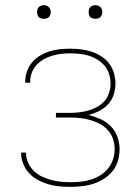

<svg xmlns="http://www.w3.org/2000/svg" viewBox="-20 -717 540 745"><path d="M253 8Q231 8 209.5 6Q188 4 167.5 -2Q147 -8 127.5 -18.5Q108 -29 93.5 -44.5Q79 -60 70.5 -80.5Q62 -101 62 -123V-125H81V-123Q81 -104 89 -86Q97 -68 110.5 -54.5Q124 -41 141.5 -32.5Q159 -24 177.5 -19Q196 -14 215 -12Q234 -10 253 -10Q273 -10 293 -12Q313 -14 332.5 -20Q352 -26 369.5 -37Q387 -48 399.5 -63.5Q412 -79 418.5 -98.5Q425 -118 425 -138Q425 -158 418.5 -177.5Q412 -197 398.5 -212Q385 -227 367 -236.5Q349 -246 329.5 -251.5Q310 -257 290 -259Q270 -261 250 -261H197V-279H250Q268 -279 286.5 -281Q305 -283 322.5 -288Q340 -293 356.5 -302Q373 -311 385 -324.5Q397 -338 403 -356Q409 -374 409 -392Q409 -411 403.5 -429Q398 -447 386.5 -461Q375 -475 359 -485Q343 -495 325.5 -500.5Q308 -506 289.5 -508Q271 -510 253 -510Q235 -510 217.5 -508Q200 -506 183 -501Q166 -496 150 -487Q134 -478 122 -465Q110 -452 103.5 -435Q97 -418 97 -400V-396H78V-401Q78 -421 85 -440.5Q92 -460 105 -475.5Q118 -491 136 -501.5Q154 -512 173 -518Q192 -524 212.5 -526Q233 -528 253 -528Q274 -528 294.5 -525.5Q315 -523 335 -516.5Q355 -510 373 -498.5Q391 -487 403.5 -470.5Q416 -454 422 -433.5Q428 -413 428 -393Q428 -371 421 -349.5Q414 -328 399 -312Q384 -296 364 -286Q344 -276 323 -271Q347 -265 369.5 -255Q392 -245 409.5 -227.5Q427 -210 435.5 -186Q444 -162 444 -138Q444 -115 437.5 -93Q431 -71 417 -53.5Q403 -36 383.5 -23.5Q364 -11 342.5 -4Q321 3 298 5.5Q275 8 253 8ZM350 -644Q345 -644 339.5 -645.5Q334 -647 330.5 -650.5Q327 -654 325.5 -659.5Q324 -665 324 -670Q324 -675 325.5 -680.5Q327 -686 330.5 -689.5Q334 -693 339.5 -695Q345 -697 350 -697Q355 -697 360.5 -695Q366 -693 369.5 -689.5Q373 -686 375 -680.5Q377 -675 377 -670Q377 -665 375 -659.5Q373 -654 369.5 -650.5Q366 -647 360.5 -645.5Q355 -644 350 -644ZM150 -644Q145 -644 139.5 -645.5Q134 -647 130.5 -650.5Q127 -654 125.5 -659.5Q124 -665 124 -670Q124 -675 125.5 -680.5Q127 -686 130.5 -689.5Q134 -693 139.5 -695Q145 -697 150 -697Q155 -697 160.5 -695Q166 -693 169.5 -689.5Q173 -686 175 -680.5Q177 -675 177 -670Q177 -665 175 -659.5Q173 -654 169.5 -650.5Q166 -647 160.5 -645.5Q155 -644 150 -644Z"/></svg>

Font: Iosevka Curly Thin
Style: Regular
Weight: 100
Monospace: yes
Designer: Belleve Invis
Foundry: Belleve Invis
Version: Version 22.1.2; ttfautohint (v1.8.4)